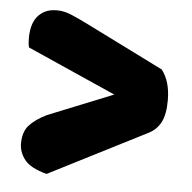

<svg xmlns="http://www.w3.org/2000/svg" viewBox="-42 -566 575 574"><g transform="rotate(5 245.5 -279.0)"><path d="M33 -406Q31 -412 30.5 -420Q30 -428 30 -435Q30 -453 34 -469Q38 -485 47 -497Q56 -509 70.5 -516.5Q85 -524 107 -524Q128 -524 150.5 -514.5Q173 -505 199 -492L434 -375Q460 -341 460 -285Q460 -243 448 -219.5Q436 -196 413 -184L118 -34Q69 -47 51.5 -69.5Q34 -92 34 -118Q34 -153 51.5 -172.5Q69 -192 103 -209L299 -288Z"/></g></svg>

Font: Baloo Chettan 2 ExtraBold
Style: Regular
Weight: 800
Designer: Maithili Shingre, Unnati Kotecha and Ek Type
Foundry: Ek Type
Version: Version 1.640;hotconv 1.0.111;makeotfexe 2.5.65597; ttfautoh